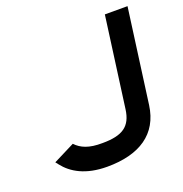

<svg xmlns="http://www.w3.org/2000/svg" viewBox="-111 -678 750 788"><g transform="rotate(-20 264.5 -284.5)"><path d="M125 -126 31.7 -79 41.1 -67C75.1 -23 132.5 11 226.5 11C367.5 11 457.4 -47 473.7 -168L529.4 -580H430.4L377 -185C367.4 -114 329.8 -87 240.8 -87C181.6 -86 148.7 -101 125 -126Z"/></g></svg>

Font: Charger
Style: ExBdIt
Weight: 400
Designer: Jasper
Foundry: Cannot Into Space Fonts
Version: Version 0.99